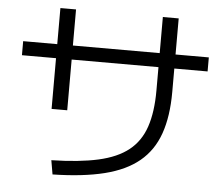

<svg xmlns="http://www.w3.org/2000/svg" viewBox="-56 -856 1112 954"><g transform="rotate(5 500.0 -378.5)"><path d="M228 -35Q367 -38 461 -59Q555 -80 611.5 -125Q668 -170 693 -244Q718 -318 718 -425V-792H797V-425Q797 -303 766.5 -216.5Q736 -130 670 -75.5Q604 -21 498 5.5Q392 32 240 35ZM207 -289V-792H285V-289ZM37 -542V-612H963V-542Z"/></g></svg>

Font: M PLUS 2 Thin
Style: Regular
Weight: 400
Version: Version 1.001